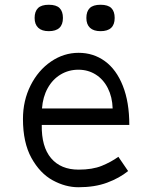

<svg xmlns="http://www.w3.org/2000/svg" viewBox="-20 -779 640 807"><path d="M76.5 -279Q76.5 -356 108.5 -419.8Q140.5 -483.5 194.2 -520.2Q248 -557 310.5 -557Q372.5 -557 420.8 -522Q469 -487 496.2 -418.5Q523.5 -350 523.5 -254H155.5Q154 -162 194.8 -114Q235.5 -66 310.5 -66Q368.5 -66 407.8 -82Q447 -98 477.5 -120L518.5 -60Q482 -30.5 430.2 -11.2Q378.5 8 309.5 8Q255 8 201.5 -21.2Q148 -50.5 112.2 -115Q76.5 -179.5 76.5 -279ZM309.5 -486Q268.5 -486 234.8 -465.8Q201 -445.5 180.5 -408.5Q160 -371.5 156.5 -323H453.5Q452 -371.5 433.2 -408.5Q414.5 -445.5 382.2 -465.8Q350 -486 309.5 -486ZM125.5 -703.5Q125.5 -731 139.8 -745Q154 -759 185 -759Q216.5 -759 230.5 -745Q244.5 -731 244.5 -703.5Q244.5 -648 185 -648Q156 -648 140.8 -662.2Q125.5 -676.5 125.5 -703.5ZM343 -703.5Q343 -731 357.2 -745Q371.5 -759 402.5 -759Q434 -759 448 -745Q462 -731 462 -703.5Q462 -648 402.5 -648Q373.5 -648 358.2 -662.2Q343 -676.5 343 -703.5Z"/></svg>

Font: JuliaMono Light
Style: Regular
Weight: 300
Monospace: yes
Designer: cormullion
Foundry: corm
Version: Version 0.054; ttfautohint (v1.8.4)